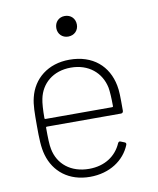

<svg xmlns="http://www.w3.org/2000/svg" viewBox="-81 -765 688 836"><g transform="rotate(-10 263.5 -346.5)"><path d="M262 -610C289 -610 308 -629 308 -655C308 -682 289 -701 262 -701C236 -701 217 -682 217 -655C217 -629 236 -610 262 -610ZM252 -27C171 -27 116 -73 103 -141C99 -159 98 -191 98 -236C98 -239 100 -240 102 -240H430C436 -240 440 -244 440 -251C440 -318 440 -337 435 -363C418 -451 353 -510 249 -510C154 -510 87 -455 68 -375C60 -343 60 -308 60 -252C60 -196 61 -155 71 -121C93 -44 157 8 250 8C337 8 403 -37 429 -102C431 -108 429 -112 423 -114L408 -120C402 -123 398 -121 395 -115C372 -62 322 -27 252 -27ZM249 -475C328 -475 382 -428 396 -361C399 -345 401 -313 401 -278C401 -275 399 -274 397 -274H102C100 -274 98 -275 98 -278C98 -314 100 -345 104 -363C117 -428 170 -475 249 -475Z"/></g></svg>

Font: Barlow ExtraLight
Style: Regular
Weight: 275
Designer: Jeremy Tribby
Foundry: Tribby Type
Version: Version 1.422;hotconv 1.0.109;makeotfexe 2.5.65596